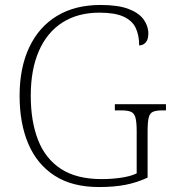

<svg xmlns="http://www.w3.org/2000/svg" viewBox="-20 -744 699 774"><path d="M379 10Q271 10 200 -36Q129 -82 94 -164.5Q59 -247 59 -358Q59 -471 98 -553.5Q137 -636 210 -680Q283 -724 385 -724Q456 -724 498 -708Q540 -692 559 -665.5Q578 -639 578 -609Q578 -585 567.5 -573Q557 -561 541 -561Q541 -602 527 -631.5Q513 -661 478 -677Q443 -693 381 -693Q294 -693 232 -653.5Q170 -614 137 -539Q104 -464 104 -358Q104 -255 133.5 -179.5Q163 -104 226 -63Q289 -22 390 -22Q429 -22 467.5 -27.5Q506 -33 531 -45V-215Q531 -252 526 -270Q521 -288 507.5 -293.5Q494 -299 470 -299H443V-324H649V-299H634Q610 -299 597 -293.5Q584 -288 579.5 -270Q575 -252 575 -214V-28Q532 -8 486 1Q440 10 379 10Z"/></svg>

Font: Noto Serif Armenian ExtraLight
Style: Regular
Weight: 250
Version: Version 2.007